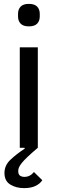

<svg xmlns="http://www.w3.org/2000/svg" viewBox="-20 -762 297 990"><path d="M82 -518H175V0Q142 28 122 47Q102 66 91.5 79.5Q81 93 77.5 102Q74 111 74 120Q74 137 83 143.5Q92 150 106 150Q135 150 155 125L198 167Q188 184 164.5 196Q141 208 104 208Q63 208 33 189.5Q3 171 3 130Q3 91 33.5 62Q64 33 108 4L106 0H82ZM129 -626Q100 -626 86.5 -640Q73 -654 73 -677V-691Q73 -714 86.5 -728Q100 -742 129 -742Q158 -742 171.5 -728Q185 -714 185 -691V-677Q185 -654 171.5 -640Q158 -626 129 -626Z"/></svg>

Font: IBM Plex Sans Text
Style: Regular
Weight: 450
Designer: Mike Abbink, Paul van der Laan, Pieter van Rosmalen
Foundry: Bold Monday
Version: Version 3.005